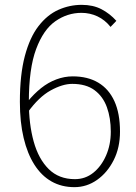

<svg xmlns="http://www.w3.org/2000/svg" viewBox="-20 -759 561 792"><path d="M287 13Q234 13 192.5 -10.5Q151 -34 122 -79.5Q93 -125 77.5 -190Q62 -255 62 -339Q62 -451 82.5 -528Q103 -605 139 -651.5Q175 -698 221 -718.5Q267 -739 317 -739Q364 -739 398.5 -721Q433 -703 460 -673L436 -648Q413 -677 382 -691.5Q351 -706 316 -706Q258 -706 208.5 -671.5Q159 -637 129 -556.5Q99 -476 99 -339Q99 -247 119 -175Q139 -103 181 -61.5Q223 -20 289 -20Q332 -20 365 -46.5Q398 -73 417.5 -117.5Q437 -162 437 -216Q437 -272 421 -316.5Q405 -361 370 -387Q335 -413 278 -413Q238 -413 189 -386Q140 -359 94 -295V-340Q120 -372 149.5 -395.5Q179 -419 212.5 -431.5Q246 -444 280 -444Q342 -444 385.5 -418Q429 -392 452 -341.5Q475 -291 475 -216Q475 -150 449 -98.5Q423 -47 380.5 -17Q338 13 287 13Z"/></svg>

Font: Noto Sans KR Thin Thin
Style: Regular
Weight: 250
Version: Version 2.004-H2;hotconv 1.0.118;makeotfexe 2.5.65603